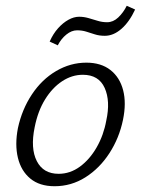

<svg xmlns="http://www.w3.org/2000/svg" viewBox="-20 -637 488 665"><path d="M169 8Q117 8 85 -18.5Q53 -45 42 -90.5Q31 -136 42 -193Q56 -258 90.5 -310Q125 -362 174.5 -391Q224 -420 279 -420Q330 -420 362.5 -394.5Q395 -369 406.5 -324.5Q418 -280 406 -222Q393 -159 359 -106.5Q325 -54 276 -23Q227 8 169 8ZM183 -35Q223 -35 257 -60Q291 -85 315 -127Q339 -169 348 -219Q363 -287 342.5 -332.5Q322 -378 267 -378Q229 -378 195 -355.5Q161 -333 136 -292.5Q111 -252 100 -196Q85 -123 107.5 -79Q130 -35 183 -35ZM180 -480 152 -493Q164 -520 181 -539Q198 -558 217 -568.5Q236 -579 254 -579Q270 -579 286 -574.5Q302 -570 318 -565Q334 -560 351 -560Q372 -560 389.5 -576.5Q407 -593 419 -617L448 -604Q428 -561 400.5 -537Q373 -513 343 -513Q324 -513 308.5 -518Q293 -523 278.5 -527.5Q264 -532 247 -532Q228 -532 210 -517.5Q192 -503 180 -480Z"/></svg>

Font: Ysabeau Infant Light
Style: Italic
Weight: 300
Italic angle: -12°
Designer: Christian Thalmann (Catharsis Fonts)
Version: Version 2.001;gftools[0.9.30]; featfreeze: ss01,ss02,lnum